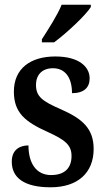

<svg xmlns="http://www.w3.org/2000/svg" viewBox="-20 -786 449 816"><path d="M158 -619V-606H210C264 -646 344 -721 366 -756V-766H242C224 -721 186 -663 158 -619ZM195 10C311 10 378 -52 378 -153C378 -241 328 -282 240 -321C159 -356 133 -376 133 -425C133 -469 160 -496 205 -496C255 -496 286 -459 286 -390C337 -390 361 -414 361 -453C361 -502 316 -546 215 -546C110 -546 39 -495 39 -397C39 -308 85 -269 183 -225C258 -191 284 -169 284 -123C284 -74 257 -42 197 -42C135 -42 101 -91 101 -168C67 -168 30 -152 30 -99C30 -31 82 10 195 10Z"/></svg>

Font: Noto Serif Tamil Condensed SemiBold
Style: Regular
Weight: 600
Width: 3
Designer: Indian Type Foundry, Tom Grace, and the Monotype Design Team
Foundry: Monotype Imaging Inc.
Version: Version 2.004